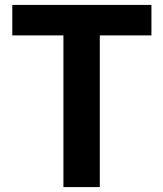

<svg xmlns="http://www.w3.org/2000/svg" viewBox="-20 -761 665 781"><path d="M238 0H386V-617H596V-741H30V-617H238Z"/></svg>

Font: DAIFUKU Sans JP
Style: Bold
Weight: 700
Designer: Original font ‘Source Han Sans JP’ : Ryoko NISHIZUKA  (kana, bopomofo & ideographs); Paul D. Hunt (Latin, Greek & Cyrill
Foundry: Daifuku
Version: Version 1.001